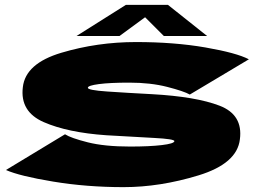

<svg xmlns="http://www.w3.org/2000/svg" viewBox="-20 -766 1100 790"><path d="M488.5 4Q638.5 4 797 -44.5Q955.5 -93 967 -192.5Q980.5 -294 883.2 -331.2Q786 -368.5 605.5 -378.5Q501.5 -384 421 -389.5Q340.5 -395 341.5 -405Q341.5 -414 387 -420Q432.5 -426 511.5 -426Q599.5 -426 667.8 -408.5Q736 -391 761 -377L1004 -522Q953.5 -548.5 825 -570.8Q696.5 -593 539.5 -593Q380.5 -593 232.8 -549Q85 -505 74 -407.5Q61.5 -306.5 160 -263.5Q258.5 -220.5 417.5 -209.5Q527 -203 613 -198.5Q699 -194 697.5 -185Q696 -175 645.5 -169Q595 -163 515 -163Q410 -163 340.8 -180.5Q271.5 -198 247.5 -213.5L4.5 -66.5Q61 -41.5 198.8 -18.8Q336.5 4 488.5 4ZM295 -618H472L577 -695L654 -618H832L671 -746H498Z"/></svg>

Font: Anybody ExtraExpanded Black
Style: Italic
Weight: 900
Width: 8
Italic angle: -10°
Version: Version 1.113;gftools[0.9.25]